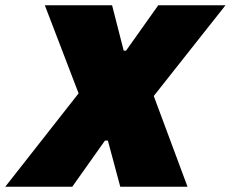

<svg xmlns="http://www.w3.org/2000/svg" viewBox="-71 -708 875 728"><path d="M-51 0 227 -354 99 -688H354L398 -516H407L529 -688H784L512 -344L640 0H385L338 -175H327L203 0Z"/></svg>

Font: Saira Thin Black
Style: Italic
Weight: 900
Italic angle: -12°
Version: Version 1.101